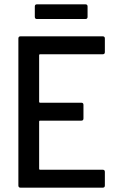

<svg xmlns="http://www.w3.org/2000/svg" viewBox="-20 -868 535 888"><path d="M455 -617H165Q161 -617 161 -613V-397Q161 -393 165 -393H356Q366 -393 366 -383V-320Q366 -310 356 -310H165Q161 -310 161 -306V-87Q161 -83 165 -83H455Q465 -83 465 -73V-10Q465 0 455 0H75Q65 0 65 -10V-690Q65 -700 75 -700H455Q465 -700 465 -690V-627Q465 -617 455 -617ZM151 -848H375Q385 -848 385 -838V-790Q385 -780 375 -780H151Q141 -780 141 -790V-838Q141 -848 151 -848Z"/></svg>

Font: Barlow Semi Condensed Medium
Style: Regular
Weight: 500
Width: 4
Designer: Jeremy Tribby
Foundry: Tribby Type
Version: Version 1.422; ttfautohint (v1.8)